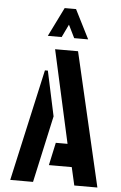

<svg xmlns="http://www.w3.org/2000/svg" viewBox="-61 -960 630 1002"><g transform="rotate(5 254.5 -459.0)"><path d="M161.5 -766 236.5 -918H296L372.8 -766H299.6L266.3 -833.6L233.9 -766ZM367.1 0 345.6 -94.5H225.8L251.6 -213.5H313.1L205.4 -699.8H325.6L488.1 0ZM31.6 0 162.1 -585.2H177.5L228 -349.9L151 0Z"/></g></svg>

Font: Stick No Bills ExtraLight
Style: Regular
Weight: 200
Designer: Kosala Senevirathne, Siva Puranthara, Lasantha Premarathna, Tharique Azeez
Foundry: mooniak
Version: Version 2.000